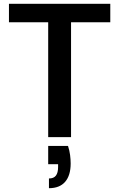

<svg xmlns="http://www.w3.org/2000/svg" viewBox="-20 -720 626 1008"><path d="M233 0V-603H27V-700H559V-603H353V0ZM237 268V217Q262 217 273.5 202Q285 187 285 157V142H233V46H337Q345 70 348 94Q351 118 351 138Q351 201 322 234.5Q293 268 237 268Z"/></svg>

Font: DM Sans 20pt SemiBold
Style: Regular
Weight: 600
Version: Version 4.004;gftools[0.9.30]